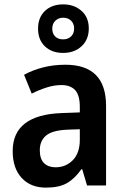

<svg xmlns="http://www.w3.org/2000/svg" viewBox="-20 -848 574 878"><path d="M279 -552Q465 -552 465 -364V0H378L356 -74H352Q322 -31 286 -10.5Q250 10 190 10Q120 10 79 -34.5Q38 -79 38 -157Q38 -323 263 -331L345 -334V-359Q345 -413 323.5 -436Q302 -459 261 -459Q228 -459 193.5 -448Q159 -437 125 -420L90 -506Q128 -527 176 -539.5Q224 -552 279 -552ZM288 -255Q219 -252 190.5 -228Q162 -204 162 -161Q162 -121 181.5 -102Q201 -83 234 -83Q281 -83 313 -115.5Q345 -148 345 -209V-257ZM269 -606Q217 -606 185.5 -636Q154 -666 154 -717Q154 -768 185.5 -798Q217 -828 269 -828Q319 -828 352.5 -798.5Q386 -769 386 -718Q386 -667 353 -636.5Q320 -606 269 -606ZM269 -668Q291 -668 305 -681.5Q319 -695 319 -717Q319 -740 305 -753.5Q291 -767 269 -767Q248 -767 233.5 -753.5Q219 -740 219 -717Q219 -695 232 -681.5Q245 -668 269 -668Z"/></svg>

Font: Noto Sans Khmer UI SemiCondensed SemiBold
Style: Regular
Weight: 600
Width: 4
Designer: Danh Hong and the Monotype Design Team
Foundry: Monotype Imaging Inc.
Version: Version 2.002; ttfautohint (v1.8.4.7-5d5b)